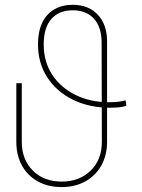

<svg xmlns="http://www.w3.org/2000/svg" viewBox="-20 -757 583 787"><path d="M495.1 -345.7 498 -323.2Q491.7 -321.3 481.9 -319.3Q472.2 -317.4 459.7 -316.4Q447.3 -315.4 431.6 -315.4Q345.7 -315.4 278.8 -348.4Q211.9 -381.3 173.8 -439.9Q135.7 -498.5 135.7 -576.2V-578.1Q136.2 -628.9 153.3 -664.3Q170.4 -699.7 202.4 -718.5Q234.4 -737.3 278.3 -737.3Q342.8 -737.3 380.9 -696.8Q418.9 -656.2 418.9 -586.9V-175.8Q418.9 -121.1 395.5 -79.1Q372.1 -37.1 330.1 -13.7Q288.1 9.8 232.4 9.8Q176.8 9.8 135 -13.4Q93.3 -36.6 70.1 -78.4Q46.9 -120.1 46.9 -175.8V-416H69.3V-175.8Q69.3 -103 114.5 -57.9Q159.7 -12.7 232.4 -12.7Q305.7 -12.7 351.6 -57.6Q397.5 -102.5 397.5 -175.8L396.5 -584Q396 -646 365 -680.4Q334 -714.8 278.3 -714.8Q221.7 -714.8 190.4 -679.2Q159.2 -643.6 159.2 -575.2V-574.2Q159.2 -503.9 194.1 -450.7Q229 -397.5 289.8 -367.7Q350.6 -337.9 427.7 -337.9Q439 -337.9 449 -338.6Q459 -339.4 467.5 -340.3Q476.1 -341.3 483.2 -342.8Q490.2 -344.2 495.1 -345.7Z"/></svg>

Font: Inter 28pt Thin
Style: Regular
Weight: 250
Designer: Rasmus Andersson
Foundry: rsms
Version: Version 4.001;git-66647c0bb